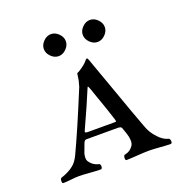

<svg xmlns="http://www.w3.org/2000/svg" viewBox="-114 -715 783 820"><g transform="rotate(-20 277.5 -305.0)"><path d="M37 3Q31 3 31.5 -8Q32 -19 37 -21Q73 -33 94 -50Q112 -64 125 -92Q170 -187 241 -360Q245 -373 248 -386Q249 -391 250 -399Q251 -407 252 -412L253 -418Q259 -419 276 -431Q293 -443 298 -449Q310 -463 312 -463Q316 -463 319 -454Q339 -400 378.5 -288Q418 -176 444 -107Q455 -75 479 -50Q501 -26 524 -21Q530 -19 531 -8Q532 3 524 3Q505 3 476 0.5Q447 -2 428 -2Q407 -2 373.5 0.5Q340 3 324 3Q320 3 319 -3Q318 -9 320 -15Q322 -21 325 -21Q351 -26 365 -48Q373 -62 367 -89Q365 -100 353 -132Q351 -139 334 -139H192Q185 -139 180 -127Q165 -87 164 -84Q159 -61 165 -51Q180 -27 207 -21Q214 -20 214 -8.5Q214 3 207 3Q187 3 157 0.5Q127 -2 108 -2Q94 -2 72 0.5Q50 3 37 3ZM270 -337Q249 -285 199 -176Q196 -170 199 -168Q202 -166 212 -166H329Q337 -166 338 -167Q339 -168 337 -176Q331 -198 282 -337Q279 -345 277.5 -347Q276 -349 274.5 -347Q273 -345 270 -337ZM169.5 -597.5Q185 -613 204 -613Q223 -613 238.5 -597.5Q254 -582 254 -563Q254 -544 238.5 -528.5Q223 -513 204 -513Q185 -513 169.5 -528.5Q154 -544 154 -563Q154 -582 169.5 -597.5ZM346.5 -597.5Q362 -613 381 -613Q400 -613 415.5 -597.5Q431 -582 431 -563Q431 -544 415.5 -528.5Q400 -513 381 -513Q362 -513 346.5 -528.5Q331 -544 331 -563Q331 -582 346.5 -597.5Z"/></g></svg>

Font: EB Garamond 12 All SC
Style: AllSC
Weight: 400
Version: Version 0.016 ; ttfautohint (v0.97) -l 8 -r 50 -G 200 -x 0 -